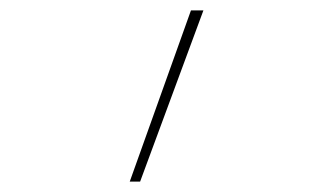

<svg xmlns="http://www.w3.org/2000/svg" viewBox="-20 -792 640 370"><path d="M230 -442 348 -772H372L250 -442Z"/></svg>

Font: Iosevka HT Thin Extended
Style: Regular
Weight: 100
Width: 7
Monospace: yes
Designer: Belleve Invis
Foundry: Belleve Invis
Version: Version 32.3.0; ttfautohint (v1.8.4)